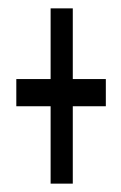

<svg xmlns="http://www.w3.org/2000/svg" viewBox="-20 -543 290 459"><path d="M101 -104V-289H19V-354H101V-523H154V-354H233V-289H154V-104Z"/></svg>

Font: Inconsolata UltraCondensed Medium
Style: Regular
Weight: 500
Width: 1
Monospace: yes
Designer: Raph Levien, Cyreal, Brenton Simpson
Foundry: Raph Levien, Cyreal, Google
Version: Version 3.001; ttfautohint (v1.8.2.53-6de2)